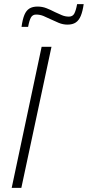

<svg xmlns="http://www.w3.org/2000/svg" viewBox="-20 -916 428 936"><path d="M37 0 183 -688H231L84 0ZM85 -785Q90 -822 99 -843.5Q108 -865 123.5 -874.5Q139 -884 163 -884Q186 -884 206.5 -876Q227 -868 248 -857Q265 -849 281.5 -842Q298 -835 316 -835Q334 -835 342 -849.5Q350 -864 356 -896H388Q383 -861 374 -839Q365 -817 349.5 -806.5Q334 -796 309 -796Q287 -796 266.5 -804.5Q246 -813 225 -823Q209 -831 192 -838Q175 -845 156 -845Q139 -845 131 -831Q123 -817 117 -785Z"/></svg>

Font: Saira SemiCondensed ExtraLight
Style: Italic
Weight: 250
Width: 4
Italic angle: -12°
Designer: Hector Gatti with collaboration of the Omnibus-Type team
Foundry: Omnibus-Type
Version: Version 1.101